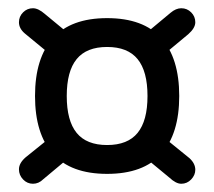

<svg xmlns="http://www.w3.org/2000/svg" viewBox="-20 -516 520 466"><path d="M240 -472Q152 -472 108.5 -423.5Q65 -375 65 -283Q65 -191 108.5 -142.5Q152 -94 240 -94Q328 -94 371.5 -142.5Q415 -191 415 -283Q415 -375 371.5 -423.5Q328 -472 240 -472ZM240 -402Q290 -402 314 -372.5Q338 -343 338 -283Q338 -223 314 -193.5Q290 -164 240 -164Q190 -164 166 -193.5Q142 -223 142 -283Q142 -343 166 -372.5Q190 -402 240 -402ZM158 -425 89 -482Q73 -496 60 -496Q46 -496 36 -486Q26 -476 26 -462Q26 -447 40 -435L114 -374ZM366 -374 437 -433Q454 -448 454 -462Q454 -476 444 -486Q434 -496 420 -496Q407 -496 394 -485L322 -425ZM114 -192 42 -134Q26 -120 26 -105Q26 -91 36 -80.5Q46 -70 60 -70Q74 -70 85 -81L158 -142ZM322 -142 391 -85Q407 -70 420 -70Q434 -70 444 -80.5Q454 -91 454 -104Q454 -119 440 -132L366 -192Z"/></svg>

Font: Beiruti Medium
Style: Regular
Weight: 500
Designer: Arlette Boutros
Foundry: Boutros
Version: Version 1.41